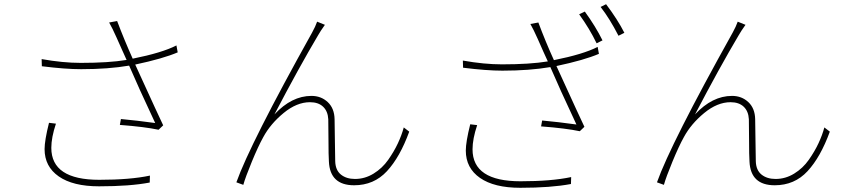

<svg xmlns="http://www.w3.org/2000/svg" viewBox="-20 -866 4040 913"><path d="M213 -282 246 -278Q224 -212 224 -163Q224 -11 452 -11Q599 -11 693 -31L692 2Q598 20 451 20Q327 20 259.5 -27Q192 -74 192 -157Q192 -198 213 -282ZM819 -650 825 -617Q755 -587 623 -559Q744 -294 756 -270L734 -249Q668 -263 550 -272L555 -300Q631 -293 718 -281Q635 -458 594 -554Q495 -537 366 -537Q291 -537 179 -551L178 -585Q279 -567 364 -567Q497 -567 582 -581Q577 -592 561 -627.5Q545 -663 534 -688Q514 -733 499 -759L537 -766Q571 -676 611 -587Q751 -615 819 -650Z M1525 -748Q1503 -717 1493 -699Q1401 -544 1285 -322Q1367 -410 1461 -410Q1507 -410 1538.5 -380.5Q1570 -351 1571 -299Q1572 -264 1572.5 -196Q1573 -128 1574 -100Q1575 -57 1601 -36Q1627 -15 1668 -15Q1715 -15 1756.5 -40.5Q1798 -66 1826 -106Q1854 -146 1872 -184.5Q1890 -223 1900 -260L1926 -240Q1882 -119 1820 -52Q1758 15 1664 15Q1549 15 1544 -98Q1542 -128 1542 -196.5Q1542 -265 1541 -299Q1539 -337 1516.5 -358.5Q1494 -380 1454 -380Q1391 -380 1328.5 -328.5Q1266 -277 1232 -214Q1208 -171 1177.5 -97Q1147 -23 1137 13L1104 1Q1169 -182 1464 -711Q1480 -740 1488 -763Z M2216 -275 2249 -271Q2227 -205 2227 -156Q2227 -4 2455 -4Q2602 -4 2696 -24L2695 9Q2600 27 2454 27Q2330 27 2262.5 -20Q2195 -67 2195 -150Q2195 -191 2216 -275ZM2822 -643 2828 -610Q2758 -580 2626 -552Q2747 -287 2759 -263L2737 -242Q2671 -256 2553 -265L2558 -293Q2634 -286 2721 -274Q2638 -451 2597 -547Q2498 -530 2369 -530Q2294 -530 2182 -544L2181 -578Q2282 -560 2367 -560Q2500 -560 2585 -574Q2580 -584 2564 -620Q2548 -656 2537 -681Q2517 -726 2502 -752L2540 -759Q2574 -668 2614 -580Q2754 -608 2822 -643ZM2734 -798 2761 -811Q2813 -739 2845 -674L2817 -660Q2784 -729 2734 -798ZM2836 -833 2862 -846Q2917 -773 2949 -710L2921 -696Q2879 -778 2836 -833Z M3525 -748Q3503 -717 3493 -699Q3401 -544 3285 -322Q3367 -410 3461 -410Q3507 -410 3538.5 -380.5Q3570 -351 3571 -299Q3572 -264 3572.5 -196Q3573 -128 3574 -100Q3575 -57 3601 -36Q3627 -15 3668 -15Q3715 -15 3756.5 -40.5Q3798 -66 3826 -106Q3854 -146 3872 -184.5Q3890 -223 3900 -260L3926 -240Q3882 -119 3820 -52Q3758 15 3664 15Q3549 15 3544 -98Q3542 -128 3542 -196.5Q3542 -265 3541 -299Q3539 -337 3516.5 -358.5Q3494 -380 3454 -380Q3391 -380 3328.5 -328.5Q3266 -277 3232 -214Q3208 -171 3177.5 -97Q3147 -23 3137 13L3104 1Q3169 -182 3464 -711Q3480 -740 3488 -763Z"/></svg>

Font: Noto Sans Korean Thin
Style: Regular
Weight: 250
Designer: Ryoko NISHIZUKA  (kana & ideographs); Paul D. Hunt (Latin, Greek & Cyrillic); Wenlong ZHANG  (bopomofo); Sandoll Communi
Foundry: Adobe Systems Incorporated
Version: Version 1.0001;PS 1;hotconv 1.0.78;makeotf.lib2.5.61930